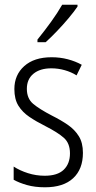

<svg xmlns="http://www.w3.org/2000/svg" viewBox="-20 -785 408 815"><path d="M332 -136Q332 -67 290.5 -28.5Q249 10 171 10Q128 10 94.5 0.5Q61 -9 38 -22V-78Q64 -61 98.5 -50Q133 -39 170 -39Q224 -39 250.5 -64.5Q277 -90 277 -134Q277 -177 251 -200Q225 -223 172 -250Q134 -269 104.5 -289Q75 -309 58 -336.5Q41 -364 41 -407Q41 -467 83 -504.5Q125 -542 199 -542Q235 -542 267.5 -533.5Q300 -525 327 -510L305 -465Q283 -479 255 -487Q227 -495 198 -495Q150 -495 122 -472Q94 -449 94 -408Q94 -367 120.5 -344.5Q147 -322 201 -294Q239 -275 268 -255Q297 -235 314.5 -207Q332 -179 332 -136ZM309 -757Q294 -735 270.5 -707Q247 -679 221 -652Q195 -625 174 -606H139V-617Q169 -654 196.5 -692Q224 -730 244 -765H309Z"/></svg>

Font: Noto Sans Lao Looped Condensed Light
Style: Regular
Weight: 300
Width: 3
Designer: Mark Frömberg, Ben Mitchell
Foundry: The Fontpad Ltd
Version: Version 1.002; ttfautohint (v1.8.4.7-5d5b)